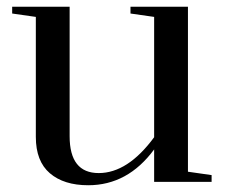

<svg xmlns="http://www.w3.org/2000/svg" viewBox="-20 -538 666 568"><path d="M186 -518V-135Q186 -26 272 -26Q358 -26 436 -132V-488L366 -498V-518H536V-30L606 -20V0H436V-96Q358 10 241 10Q169 10 127.5 -25.5Q86 -61 86 -133V-488L16 -498V-518Z"/></svg>

Font: Prata
Style: Regular
Weight: 400
Designer: Cyreal (www.cyreal.org)
Foundry: Cyreal (www.cyreal.org)
Version: Version 1.010